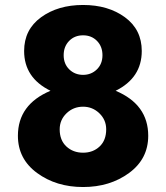

<svg xmlns="http://www.w3.org/2000/svg" viewBox="-20 -736 667 772"><path d="M77 -531Q77 -617 145 -666.5Q213 -716 314 -716Q415 -716 482.5 -666.5Q550 -617 550 -531Q550 -423 445 -371Q576 -316 576 -190Q576 -97 499 -40.5Q422 16 314 16Q206 16 129 -40.5Q52 -97 52 -190Q52 -316 183 -371Q77 -423 77 -531ZM258 -571.5Q236 -549 236 -514Q236 -479 258.5 -457Q281 -435 314 -435Q347 -435 369.5 -457Q392 -479 392 -514Q392 -549 370 -571.5Q348 -594 314 -594Q280 -594 258 -571.5ZM220 -216Q220 -172 247 -147Q274 -122 314 -122Q354 -122 380.5 -147Q407 -172 407 -216Q407 -254 379.5 -280.5Q352 -307 314 -307Q275 -307 247.5 -280.5Q220 -254 220 -216Z"/></svg>

Font: renner_700bold
Style: Bold
Weight: 700
Version: Version 003.000 ; ttfautohint (v0.97) -l 8 -r 50 -G 200 -x 1